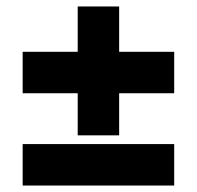

<svg xmlns="http://www.w3.org/2000/svg" viewBox="-20 -608 608 593"><path d="M220 -190V-588H348V-190ZM50 -35V-163H518V-35ZM50 -320V-448H518V-320Z"/></svg>

Font: Fustat ExtraBold
Style: Regular
Weight: 800
Designer: Mohamed Gaber, Khaled Hosny, Laura Garcia Mut
Foundry: Kief Type Foundry, Alif Type Foundry, Hard Type Foundry
Version: Version 1.007